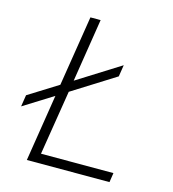

<svg xmlns="http://www.w3.org/2000/svg" viewBox="-109 -820 817 909"><g transform="rotate(15 300.0 -365.0)"><path d="M106 0 158 -328 14 -238 23 -295 167 -385 222 -730H272L223 -420L433 -552L424 -495L214 -363L163 -46H518L511 0Z"/></g></svg>

Font: NKDuy Mono Thin
Style: Italic
Weight: 100
Italic angle: -9°
Monospace: yes
Designer: NKDuy
Foundry: NKDuy
Version: Version 2.251; ttfautohint (v1.8.4.7-5d5b)